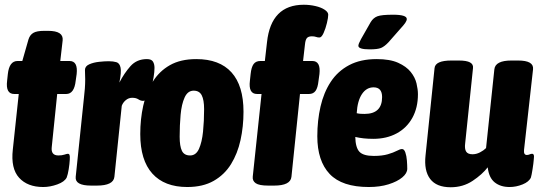

<svg xmlns="http://www.w3.org/2000/svg" viewBox="-20 -780 2276 809"><path d="M162 8Q96 8 60.5 -31Q25 -70 34 -150L59 -384H40Q3 -384 10 -440L13 -468Q19 -523 54 -523H74L100 -614Q106 -633 120.5 -641.5Q135 -650 166 -650H183Q248 -650 244 -610L234 -523H273Q309 -523 303 -468L299 -440Q293 -384 259 -384H221L198 -160Q194 -125 226 -125Q241 -125 251.5 -128.5Q262 -132 266 -132Q271 -132 273 -127Q275 -122 274 -107Q273 -89 269.5 -67Q266 -45 261 -32Q252 -14 221.5 -3Q191 8 162 8Z M364 2Q295 2 299 -35L334 -371Q336 -387 337.5 -406.5Q339 -426 339 -446Q339 -455 338.5 -464.5Q338 -474 338 -485Q338 -501 356 -509Q374 -517 397.5 -519.5Q421 -522 438 -522Q457 -522 470.5 -518Q484 -514 488 -495Q492 -476 483 -432Q503 -471 529.5 -501Q556 -531 599 -531Q618 -531 624.5 -520.5Q631 -510 631 -494Q631 -477 627 -453.5Q623 -430 616.5 -407.5Q610 -385 601.5 -370Q593 -355 583 -355Q573 -355 563 -361.5Q553 -368 537 -368Q522 -368 510 -358Q498 -348 493 -334L462 -35Q458 2 388 2Z M769 8Q673 8 622 -48.5Q571 -105 571 -215Q571 -278 583.5 -334.5Q596 -391 623.5 -435.5Q651 -480 696 -505.5Q741 -531 807 -531Q905 -531 955.5 -475Q1006 -419 1006 -309Q1006 -247 993.5 -190Q981 -133 953.5 -88.5Q926 -44 880.5 -18Q835 8 769 8ZM781 -125Q806 -125 818.5 -153Q831 -181 835.5 -225.5Q840 -270 840 -320Q840 -359 830 -378.5Q820 -398 796 -398Q771 -398 758 -369.5Q745 -341 741 -296.5Q737 -252 737 -204Q737 -164 746.5 -144.5Q756 -125 781 -125Z M1110 2Q1072 2 1057.5 -8Q1043 -18 1045 -36L1082 -384H1063Q1026 -384 1033 -440L1036 -468Q1039 -497 1048.5 -510Q1058 -523 1077 -523H1096L1105 -602Q1122 -760 1260 -760Q1285 -760 1309 -754.5Q1333 -749 1348 -739Q1363 -729 1363 -718Q1363 -706 1357.5 -683Q1352 -660 1343.5 -641Q1335 -622 1326 -622Q1318 -622 1311.5 -624.5Q1305 -627 1294 -627Q1280 -627 1273.5 -620Q1267 -613 1265 -593L1257 -523H1296Q1332 -523 1326 -468L1322 -439Q1319 -410 1309.5 -397Q1300 -384 1282 -384H1244L1208 -35Q1204 2 1135 2Z M1534 8Q1421 8 1369 -47Q1317 -102 1317 -206Q1317 -272 1330.5 -331Q1344 -390 1373.5 -435Q1403 -480 1451 -505.5Q1499 -531 1567 -531Q1623 -531 1657.5 -515.5Q1692 -500 1710.5 -477Q1729 -454 1735 -428.5Q1741 -403 1741 -383Q1741 -326 1717.5 -283.5Q1694 -241 1651.5 -218Q1609 -195 1553 -195Q1531 -195 1512.5 -197Q1494 -199 1477 -203Q1478 -158 1494.5 -140.5Q1511 -123 1555 -123Q1590 -123 1614 -130Q1638 -137 1652 -144.5Q1666 -152 1674 -152Q1683 -152 1688 -137.5Q1693 -123 1694.5 -103.5Q1696 -84 1696 -69Q1696 -50 1675 -32.5Q1654 -15 1617.5 -3.5Q1581 8 1534 8ZM1516 -300Q1590 -300 1590 -371Q1590 -412 1554 -412Q1524 -412 1505 -383.5Q1486 -355 1483 -303Q1491 -301 1499.5 -300.5Q1508 -300 1516 -300ZM1538 -572Q1490 -572 1490 -587Q1490 -595 1501 -615L1542 -687Q1553 -705 1570.5 -711.5Q1588 -718 1636 -718Q1694 -718 1694 -700Q1694 -693 1687.5 -683.5Q1681 -674 1668 -660L1617 -602Q1600 -584 1585.5 -578Q1571 -572 1538 -572Z M1879 9Q1819 9 1792.5 -26Q1766 -61 1773 -125L1811 -493Q1814 -525 1882 -525H1913Q1946 -525 1960.5 -517Q1975 -509 1973 -493L1940 -176Q1937 -153 1944 -141.5Q1951 -130 1971 -130Q1987 -130 2002.5 -138Q2018 -146 2028 -156L2063 -488Q2067 -525 2135 -525H2163Q2230 -525 2226 -488L2188 -148Q2186 -127 2200 -127Q2206 -127 2211.5 -129.5Q2217 -132 2222 -132Q2227 -132 2229 -127Q2231 -122 2229 -107Q2228 -93 2224 -67.5Q2220 -42 2217 -32Q2209 -14 2182 -3Q2155 8 2127 8Q2089 8 2064.5 -11.5Q2040 -31 2035 -75Q2012 -45 1971.5 -18Q1931 9 1879 9Z"/></svg>

Font: Asap Condensed Condensed ExtraBold
Style: Italic
Weight: 800
Width: 3
Italic angle: -6°
Designer: Pablo Cosgaya
Foundry: Omnibus-Type
Version: Version 3.001; ttfautohint (v1.8.4.7-5d5b)